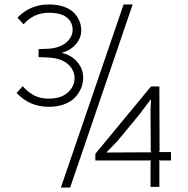

<svg xmlns="http://www.w3.org/2000/svg" viewBox="-20 -840 850 870"><path d="M666 -149.9 663.1 -155.8 662.1 -338.9 664.1 -388.2H662.1L608.9 -317.9L512.2 -201.2L463.9 -150.9V-148.9ZM754.9 -112.8H699.2L702.1 -107.9V6.8H662.1V-107.9L665 -112.8H412.1V-143.1L664.1 -448.2H702.1L703.1 -155.8L700.2 -150.9H754.9ZM540 -819.8H581.1L297.9 9.8H255.9ZM356.9 -487.8Q356.9 -464.4 347.9 -441.7Q338.9 -418.9 321 -399.4Q303.2 -379.9 272 -367.9Q240.7 -356 201.2 -356Q113.8 -356 55.2 -418.9L83 -449.2Q108.4 -420.9 136 -407Q163.6 -393.1 200.2 -393.1Q257.3 -393.1 287.6 -421.1Q317.9 -449.2 317.9 -484.9Q317.9 -521.5 290 -547.4Q262.2 -573.2 212.9 -578.1Q207.5 -579.1 197.3 -579.6Q187 -580.1 173.8 -580.3Q160.6 -580.6 154.8 -581.1V-617.2Q161.1 -617.7 173.8 -618.2Q186.5 -618.7 196.5 -619.1Q206.5 -619.6 210.9 -620.1Q259.3 -626.5 284.2 -650.9Q309.1 -675.3 309.1 -705.1Q309.1 -739.3 282.7 -760.7Q256.3 -782.2 201.2 -782.2Q132.8 -782.2 86.9 -730L59.1 -759.8Q116.2 -819.8 202.1 -819.8Q240.2 -819.8 269.3 -809.6Q298.3 -799.3 314.9 -782.2Q331.5 -765.1 339.8 -744.9Q348.1 -724.6 348.1 -702.1Q348.1 -668.5 324.5 -640.4Q300.8 -612.3 261.2 -601.1V-600.1Q302.7 -590.8 329.8 -559.6Q356.9 -528.3 356.9 -487.8Z"/></svg>

Font: Sinkin Sans 200 X Light
Style: Regular
Weight: 200
Designer: Keith Bates
Foundry: K-Type
Version: Sinkin Sans (version 1.0)  by Keith Bates   •   © 2014   www